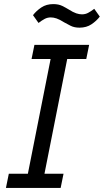

<svg xmlns="http://www.w3.org/2000/svg" viewBox="-20 -917 507 937"><path d="M276 0H9L23 -69H116L227 -629H134L148 -698H415L401 -629H308L197 -69H290ZM368 -782Q343 -782 325 -791Q307 -800 293 -808Q271 -822 256 -827Q241 -832 228 -832Q212 -832 198.5 -825Q185 -818 168 -805L141 -843Q157 -864 181.5 -880.5Q206 -897 240 -897Q266 -897 284 -888Q302 -879 315 -871Q337 -857 352 -852Q367 -847 380 -847Q396 -847 409.5 -854Q423 -861 440 -874L467 -836Q451 -815 426.5 -798.5Q402 -782 368 -782Z"/></svg>

Font: IBM Plex Sans Var
Style: Italic
Weight: 400
Italic angle: -11.31°
Designer: Mike Abbink, Paul van der Laan, Pieter van Rosmalen
Foundry: Bold Monday
Version: Version 1.001